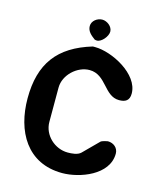

<svg xmlns="http://www.w3.org/2000/svg" viewBox="-129 -981 912 1082"><g transform="rotate(15 327.0 -440.0)"><path d="M40 -350C40 -159 131 7 337 7C438 7 601 -51 601 -177C601 -210 574 -233 540 -233C536 -233 506 -226 500 -220L413 -133C395 -115 360 -113 337 -113C262 -113 193 -175 193 -253V-453C193 -528 266 -594 337 -594C435 -594 453 -473 540 -473C577 -473 600 -486 600 -527C600 -641 431 -727 333 -727H320C127 -669 40 -553 40 -350ZM273 -834C273 -803 297 -784 320 -767C322 -766 331 -765 333 -765C360 -765 393 -805 393 -833C393 -863 360 -887 333 -887C304 -887 273 -865 273 -834Z"/></g></svg>

Font: Asimov Print
Style: Regular
Weight: 500
Designer: Google
Version: Version 2.000980: 2014